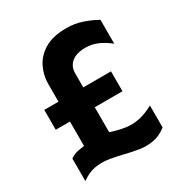

<svg xmlns="http://www.w3.org/2000/svg" viewBox="-162 -796 885 933"><g transform="rotate(-30 280.5 -330.0)"><path d="M129.3 -485.1Q129.3 -530.8 149.8 -574.3Q170.3 -617.9 216.8 -646.6Q263.3 -675.3 341.3 -675.3Q388 -675.3 430.2 -660.6Q472.4 -646 504.9 -627.2V-493.3Q473.6 -518.4 441.3 -532.6Q409 -546.8 372.5 -546.8Q339.1 -546.8 316 -536.6Q292.9 -526.5 280.7 -508Q268.5 -489.6 268.5 -465V-133.3Q311.2 -118.9 348.9 -113.4Q386.5 -107.8 424.5 -115.5Q462.5 -123.1 504.9 -146.7V-23.3Q468.6 4.7 430.8 11.3Q392.9 17.9 354.7 11.9Q316.5 5.9 278 -3.9Q239.4 -13.6 200.9 -19.7Q162.3 -25.7 124.6 -19.3Q86.9 -12.8 49.6 15V-111.9Q73 -127.1 92.2 -130.4Q111.5 -133.6 129.3 -136.7ZM49.6 -273.3V-384.8H424V-273.3Z"/></g></svg>

Font: Maven Pro
Style: Regular
Weight: 400
Designer: Joe Prince
Foundry: Joe Prince
Version: Version 2.103